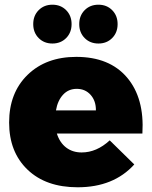

<svg xmlns="http://www.w3.org/2000/svg" viewBox="-20 -794 649 821"><path d="M262.9 -631.3Q239.7 -607.9 204.1 -607.9Q168.5 -607.9 145.3 -631.3Q122.1 -654.8 122.1 -690.9Q122.1 -727.1 145.3 -750.5Q168.5 -773.9 204.1 -773.9Q239.7 -773.9 262.9 -750.5Q286.1 -727.1 286.1 -690.9Q286.1 -654.8 262.9 -631.3ZM459.7 -631.3Q436.5 -607.9 400.9 -607.9Q365.2 -607.9 342 -631.3Q318.8 -654.8 318.8 -690.9Q318.8 -727.1 342 -750.5Q365.2 -773.9 400.9 -773.9Q436.5 -773.9 459.7 -750.5Q482.9 -727.1 482.9 -690.9Q482.9 -654.8 459.7 -631.3ZM306.2 -550.8Q448.2 -550.8 523.2 -462.6Q598.1 -374.5 588.9 -223.1H223.1Q235.4 -184.1 262.9 -163.1Q290.5 -142.1 329.1 -142.1Q393.1 -142.1 449.2 -193.8L554.2 -90.8Q465.8 6.8 312 6.8Q176.3 6.8 97.7 -68.6Q19 -144 19 -270Q19 -397 97.9 -473.9Q176.8 -550.8 306.2 -550.8ZM390.1 -321.8Q390.6 -362.3 367.7 -388.2Q344.7 -414.1 308.1 -414.1Q272.9 -414.1 249.8 -389.2Q226.6 -364.3 219.2 -321.8Z"/></svg>

Font: Montserrat arm ExtraBold
Style: Regular
Weight: 800
Designer: Julieta Ulanovsky
Foundry: Julieta Ulanovsky
Version: Version 6.000;PS 006.000;hotconv 1.0.88;makeotf.lib2.5.64775